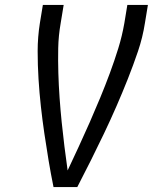

<svg xmlns="http://www.w3.org/2000/svg" viewBox="-20 -755 640 775"><path d="M196 0Q185 -54 176 -108Q167 -162 159 -216.5Q151 -271 145 -325.5Q139 -380 135.5 -436Q132 -492 132 -548.5Q132 -605 141 -662L153 -735H237L225 -662Q216 -611 215 -560.5Q214 -510 215.5 -460Q217 -410 220.5 -360.5Q224 -311 229 -262Q234 -213 240 -164.5Q246 -116 253 -67Q276 -116 298.5 -164.5Q321 -213 342.5 -262Q364 -311 384.5 -360.5Q405 -410 423.5 -460Q442 -510 457.5 -560Q473 -610 482 -662L494 -735H577L565 -662Q556 -604 537 -548Q518 -492 496 -436.5Q474 -381 450 -326Q426 -271 400 -216.5Q374 -162 347 -108Q320 -54 292 0Z"/></svg>

Font: Iosevka Curly Extended
Style: Italic
Weight: 400
Width: 7
Italic angle: -9°
Monospace: yes
Designer: Belleve Invis
Foundry: Belleve Invis
Version: Version 11.1.0; ttfautohint (v1.8.3)